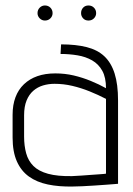

<svg xmlns="http://www.w3.org/2000/svg" viewBox="-20 -671 486 701"><path d="M144 -651Q133 -651 125 -643Q117 -635 117 -623Q117 -612 125 -604Q133 -596 144 -596Q156 -596 164 -604Q172 -612 172 -623Q172 -635 164 -643Q156 -651 144 -651ZM303 -651Q291 -651 283.5 -643Q276 -635 276 -623Q276 -612 283.5 -604Q291 -596 303 -596Q315 -596 323 -604Q331 -612 331 -623Q331 -635 323 -643Q315 -651 303 -651ZM367 -349Q342 -363 311.5 -375.5Q281 -388 249 -395.5Q217 -403 182 -403Q145 -403 116.5 -393Q88 -383 67.5 -363.5Q47 -344 36.5 -316Q26 -288 26 -252V-169Q26 -117 41.5 -82Q57 -47 85.5 -26.5Q114 -6 154.5 2.5Q195 11 245 10Q259 10 280 9Q301 8 324 6.5Q347 5 367 3.5Q387 2 399.5 1Q412 0 411 0V-304Q411 -363 398.5 -402.5Q386 -442 361 -465.5Q336 -489 296.5 -499Q257 -509 203 -509L201 -474Q233 -474 263 -469Q293 -464 316.5 -450.5Q340 -437 353.5 -412.5Q367 -388 367 -349ZM367 -310V-37Q367 -37 360 -36Q353 -35 340.5 -34.5Q328 -34 312 -32.5Q296 -31 278 -30Q260 -29 243 -28Q190 -27 155.5 -36.5Q121 -46 102 -65Q83 -84 75.5 -111.5Q68 -139 68 -172V-250Q68 -282 77 -304Q86 -326 101.5 -339.5Q117 -353 137 -359Q157 -365 179 -365Q212 -365 244 -357.5Q276 -350 307 -337.5Q338 -325 367 -310Z"/></svg>

Font: Advent Pro Light
Style: Regular
Weight: 300
Version: Version 3.000